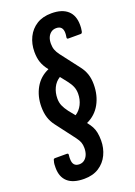

<svg xmlns="http://www.w3.org/2000/svg" viewBox="-155 -746 651 924"><g transform="rotate(-20 171.0 -283.5)"><path d="M110 118Q54 118 26 93Q-2 68 -2 21Q-2 12 -1.5 3.5Q-1 -5 2 -14Q3 -24 11 -24H72Q81 -24 79 -14Q78 -8 78 -4Q78 0 78 5Q78 44 112 44Q127 44 138 35.5Q149 27 155 12.5Q161 -2 161 -22Q161 -38 156.5 -50.5Q152 -63 140 -79L65 -178Q49 -199 41.5 -223Q34 -247 34 -278Q34 -332 58 -374.5Q82 -417 128 -437Q109 -461 101 -484Q93 -507 93 -538Q93 -579 109.5 -612.5Q126 -646 157 -665.5Q188 -685 233 -685Q287 -685 315.5 -659.5Q344 -634 344 -585Q344 -578 343.5 -570Q343 -562 341 -553Q339 -543 332 -543H268Q260 -543 262 -553Q263 -558 263.5 -563.5Q264 -569 264 -573Q264 -610 230 -610Q215 -610 204 -602Q193 -594 187 -580.5Q181 -567 181 -548Q181 -530 186 -516.5Q191 -503 202 -488L277 -390Q293 -369 300.5 -346Q308 -323 308 -294Q308 -238 284 -194.5Q260 -151 214 -130Q227 -114 234.5 -100Q242 -86 245.5 -68.5Q249 -51 249 -28Q249 11 233 44.5Q217 78 186 98Q155 118 110 118ZM175 -184Q197 -198 209.5 -223Q222 -248 222 -278Q222 -298 215 -314.5Q208 -331 193 -350L167 -383Q144 -369 132 -344Q120 -319 120 -289Q120 -269 127 -252.5Q134 -236 149 -216Z"/></g></svg>

Font: Sofia Sans Extra Condensed SemiBold
Style: Italic
Weight: 600
Italic angle: -9°
Designer: Botio Nikoltchev, Ani Petrova
Foundry: lettersoup
Version: Version 4.101